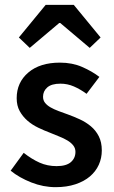

<svg xmlns="http://www.w3.org/2000/svg" viewBox="-20 -762 471 794"><path d="M210 12Q159 12 109.5 -7.5Q60 -27 24 -56L78 -130Q111 -104 143.5 -89.5Q176 -75 214 -75Q254 -75 273 -91.5Q292 -108 292 -134Q292 -149 283 -160.5Q274 -172 259 -181Q244 -190 225 -197.5Q206 -205 187 -213Q163 -222 138 -234Q113 -246 93.5 -263Q74 -280 61.5 -302.5Q49 -325 49 -356Q49 -421 97 -462Q145 -503 228 -503Q279 -503 320 -485Q361 -467 391 -444L338 -374Q312 -393 285.5 -404.5Q259 -416 230 -416Q193 -416 175.5 -400.5Q158 -385 158 -362Q158 -347 166.5 -336.5Q175 -326 189 -318Q203 -310 221.5 -303Q240 -296 260 -289Q285 -280 310 -268.5Q335 -257 355.5 -240Q376 -223 388.5 -198.5Q401 -174 401 -140Q401 -108 388.5 -80.5Q376 -53 352 -32.5Q328 -12 292 0Q256 12 210 12ZM58 -607 169 -742H285L396 -607L351 -564L229 -667H225L103 -564Z"/></svg>

Font: Giro Sans Semibold
Style: Regular
Weight: 600
Designer: Paul D. Hunt
Foundry: Adobe Systems Incorporated
Version: Version 1.000;PS 1.0;hotconv 1.0.88;makeotf.lib2.5.647800